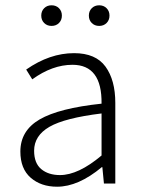

<svg xmlns="http://www.w3.org/2000/svg" viewBox="-20 -694 534 726"><path d="M203 -607Q192 -596 175 -596Q158 -596 147 -607Q136 -618 136 -635Q136 -652 147 -663Q158 -674 175 -674Q192 -674 203 -663Q214 -652 214 -635Q214 -618 203 -607ZM383 -607Q372 -596 355 -596Q338 -596 327 -607Q316 -618 316 -635Q316 -652 327 -663Q338 -674 355 -674Q372 -674 383 -663Q394 -652 394 -635Q394 -618 383 -607ZM196 12Q135 12 96 -22Q57 -56 57 -121Q57 -200 130 -242.5Q203 -285 364 -302Q366 -449 254 -449Q178 -449 102 -394L79 -431Q168 -493 260 -493Q342 -493 379 -442Q416 -391 416 -305V0H373L367 -62H365Q276 12 196 12ZM207 -32Q276 -32 364 -106V-265Q225 -248 167 -214.5Q109 -181 109 -124Q109 -77 136 -54.5Q163 -32 207 -32Z"/></svg>

Font: Assistant Light
Style: Regular
Weight: 300
Designer: Hebrew By Ben Nathan, Latin by Paul Hunt
Version: Version 2.001;PS 002.001;hotconv 1.0.88;makeotf.lib2.5.64775